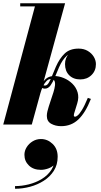

<svg xmlns="http://www.w3.org/2000/svg" viewBox="-20 -770 623 1187"><path d="M0 0 196 -730.5H105V-750H382.5L176.5 0ZM358 10Q323 10 296.2 -5Q269.5 -20 269.5 -53.5Q269.5 -66.5 273.2 -82Q277 -97.5 281 -110L295.5 -154.5Q303.5 -177.5 310.5 -200Q317.5 -222.5 319.8 -241Q322 -259.5 316.5 -270.5Q311 -281.5 294.5 -281.5Q280 -281.5 267.8 -269.2Q255.5 -257 245.5 -236.2Q235.5 -215.5 228.5 -190H217Q227.5 -230 241 -254Q254.5 -278 272.5 -289Q290.5 -300 314.5 -300Q344 -300 374.2 -287.5Q404.5 -275 427.5 -252.5Q450.5 -230 459.8 -199Q469 -168 457.5 -131L438 -67.5Q437.5 -65 437 -61.5Q436.5 -58 436.5 -56.5Q436.5 -48.5 445 -48.5Q450 -48.5 460.2 -56.5Q470.5 -64.5 486.2 -89.5Q502 -114.5 523 -165L542 -158.5Q508 -72.5 464.2 -31.2Q420.5 10 358 10ZM258 -222Q251 -222 246.2 -223.8Q241.5 -225.5 236 -230L243 -249Q247 -243.5 250.2 -242.2Q253.5 -241 258 -241Q271 -241 281.2 -257.8Q291.5 -274.5 302 -301.2Q312.5 -328 325.5 -357.5Q348 -408.5 379.8 -439Q411.5 -469.5 466 -469.5Q498.5 -469.5 522.5 -455.2Q546.5 -441 559.8 -419Q573 -397 573 -373.5Q573 -332.5 545.5 -305.8Q518 -279 476.5 -279Q433.5 -279 407.8 -304.8Q382 -330.5 382 -374Q382 -412.5 407.2 -439.2Q432.5 -466 472.5 -466Q494 -466 517.2 -454.2Q540.5 -442.5 556.2 -421.8Q572 -401 572 -373.5H553Q553 -392.5 542 -410.2Q531 -428 511.2 -439.5Q491.5 -451 465 -451Q421.5 -451 393.5 -426Q365.5 -401 345 -354Q331 -322 318.8 -291.8Q306.5 -261.5 292.2 -241.8Q278 -222 258 -222ZM73 397V380.5Q114.5 380.5 157.8 369.8Q201 359 238 336.8Q275 314.5 297.5 280.2Q320 246 320 199H335.5Q335.5 227 319 245Q302.5 263 278.5 271.5Q254.5 280 233 280Q186.5 280 158.8 253.2Q131 226.5 131 187Q131 162 145 139.8Q159 117.5 182.2 103.5Q205.5 89.5 233 89.5Q274 89.5 305.2 119.5Q336.5 149.5 336.5 199Q336.5 248.5 313 285.5Q289.5 322.5 251 347.2Q212.5 372 166 384.5Q119.5 397 73 397Z"/></svg>

Font: Bodoni Moda 11pt Black
Style: Italic
Weight: 900
Italic angle: -13°
Designer: Owen Earl
Foundry: indestructible type
Version: Version 2.004